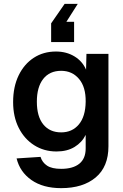

<svg xmlns="http://www.w3.org/2000/svg" viewBox="-20 -813 640 995"><path d="M297 162Q203 162 143 120Q83 78 66 8L190 0Q199 29 224 45.5Q249 62 297 62Q358 62 391 35.5Q424 9 424 -44V-114Q405 -75 366.5 -51.5Q328 -28 273 -28Q208 -28 157 -60.5Q106 -93 77 -150.5Q48 -208 48 -284Q48 -363 76.5 -422Q105 -481 155 -513.5Q205 -546 270 -546Q324 -546 365.5 -521Q407 -496 426 -452L428 -534H542V-55Q542 51 476 106.5Q410 162 297 162ZM297 -127Q354 -127 388.5 -168Q423 -209 424 -286Q425 -362 389.5 -404Q354 -446 297 -446Q237 -446 204 -404Q171 -362 171 -286Q171 -209 204.5 -168Q238 -127 297 -127ZM383 -793 324 -700H364V-595H245V-692L315 -793Z"/></svg>

Font: Geist Mono SemiBold
Style: Regular
Weight: 600
Monospace: yes
Designer: Basement.studio, Andrés Briganti, Mateo Zaragoza
Foundry: Basement.studio, Vercel, Andrés Briganti, Guido Ferreyra, Mateo Zaragoza
Version: Version 1.500; ttfautohint (v1.8.4.7-5d5b)